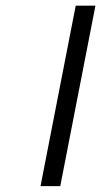

<svg xmlns="http://www.w3.org/2000/svg" viewBox="-20 -611 352 669"><path d="M190 37.5H121.2L243.8 -591.2H312.5Z"/></svg>

Font: Cambay
Style: Italic
Weight: 400
Italic angle: -11°
Designer: Pooja Saxena
Foundry: Pooja Saxena
Version: Version 1.019;PS 001.019;hotconv 1.0.70;makeotf.lib2.5.58329